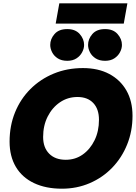

<svg xmlns="http://www.w3.org/2000/svg" viewBox="-20 -1132 826 1162"><path d="M355 10Q257 10 185.5 -24Q114 -58 76 -122Q38 -186 38 -275Q38 -371 71 -452Q104 -533 164 -593Q224 -653 305 -686.5Q386 -720 482 -720Q574 -720 641 -684.5Q708 -649 745 -584.5Q782 -520 782 -431Q782 -338 749.5 -257.5Q717 -177 659 -117Q601 -57 523 -23.5Q445 10 355 10ZM378 -165Q436 -165 481 -197Q526 -229 552.5 -283.5Q579 -338 579 -407Q579 -472 544.5 -508.5Q510 -545 449 -545Q390 -545 343 -513Q296 -481 268.5 -426.5Q241 -372 241 -303Q241 -239 277.5 -202Q314 -165 378 -165ZM317 -989 339 -1112H751L729 -989ZM387 -764Q353 -764 330 -778.5Q307 -793 295.5 -815.5Q284 -838 284 -860Q284 -896 310 -926Q336 -956 387 -956Q436 -956 462.5 -926Q489 -896 489 -860Q489 -838 477 -815.5Q465 -793 442.5 -778.5Q420 -764 387 -764ZM616 -764Q582 -764 559 -778.5Q536 -793 524.5 -815.5Q513 -838 513 -860Q513 -896 539 -926Q565 -956 616 -956Q665 -956 691.5 -926Q718 -896 718 -860Q718 -838 706 -815.5Q694 -793 671.5 -778.5Q649 -764 616 -764Z"/></svg>

Font: Livvic Black
Style: Italic
Weight: 900
Italic angle: -10°
Designer: Jacques Le Bailly, Baron von Fonthausen
Version: Version 1.001; ttfautohint (v1.8.2)